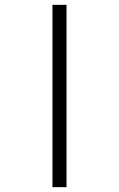

<svg xmlns="http://www.w3.org/2000/svg" viewBox="-20 -693 492 794"><path d="M197 -673H255V81H197Z"/></svg>

Font: Noto Serif Hebrew ExtraCondensed
Style: Bold
Weight: 700
Width: 2
Designer: Monotype Design Team
Foundry: Monotype Imaging Inc.
Version: Version 2.004; ttfautohint (v1.8.4.7-5d5b)